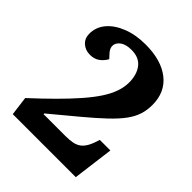

<svg xmlns="http://www.w3.org/2000/svg" viewBox="-199 -839 961 961"><g transform="rotate(45 281.0 -358.5)"><path d="M37 -556Q37 -602 67 -638Q97 -674 151 -695.5Q205 -717 275 -717Q386 -717 449.5 -667Q513 -617 513 -527Q513 -489 502.5 -457Q492 -425 468 -392.5Q444 -360 403.5 -321.5Q363 -283 302.5 -232.5Q242 -182 160 -114V-109H313Q343 -109 364 -113Q385 -117 400.5 -128Q416 -139 428 -160.5Q440 -182 450 -217H525L497 0H51L38 -101Q102 -160 152 -210Q202 -260 239.5 -303Q277 -346 301.5 -383Q326 -420 338.5 -455Q351 -490 351 -524Q351 -579 324.5 -613.5Q298 -648 244 -648Q207 -648 186 -634Q165 -620 162 -600Q159 -580 176 -560L198 -536Q184 -511 163.5 -497Q143 -483 114 -483Q81 -483 59 -503Q37 -523 37 -556Z"/></g></svg>

Font: Literata 18pt
Style: Bold Italic
Weight: 700
Italic angle: -2°
Designer: Latin by Veronika Burian and Jose Scaglione. Greek by Irene Vlachou. Cyrillic by Vera Evstafieva
Foundry: TypeTogether
Version: Version 3.103;gftools[0.9.29]